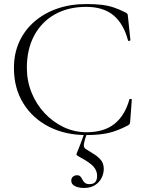

<svg xmlns="http://www.w3.org/2000/svg" viewBox="-20 -656 727 951"><path d="M407 -636Q452 -636 484.5 -632Q517 -628 545 -618.5Q573 -609 604 -593Q610 -589 611.5 -586.5Q613 -584 614 -571L626 -457Q626 -455 620.5 -453.5Q615 -452 614 -456Q592 -539 541.5 -580.5Q491 -622 407 -622Q318 -622 252 -585Q186 -548 149.5 -480Q113 -412 113 -320Q113 -255 136.5 -197Q160 -139 201.5 -95Q243 -51 296 -26Q349 -1 409 -1Q495 -1 547 -42.5Q599 -84 621 -164Q622 -167 627.5 -166Q633 -165 633 -163L625 -57Q624 -45 622 -42Q620 -39 614 -35Q561 -7 515.5 3Q470 13 408 13Q303 13 222 -28.5Q141 -70 95 -145Q49 -220 49 -319Q49 -391 75.5 -449Q102 -507 150.5 -549Q199 -591 264 -613.5Q329 -636 407 -636ZM411 2Q398 41 395.5 57.5Q393 74 404 81.5Q415 89 440 104Q461 116 477.5 134Q494 152 494 181Q494 202 484 223.5Q474 245 452 260Q430 275 395 275Q370 275 351.5 266Q333 257 333 239Q333 226 341.5 219Q350 212 361 212Q373 212 378.5 218.5Q384 225 388.5 234Q393 243 400.5 249.5Q408 256 424 256Q461 256 461 215Q461 189 442.5 168.5Q424 148 375 122Q360 114 359 110Q358 106 365 91Q372 74 376 63.5Q380 53 385 40Q390 27 399 1Z"/></svg>

Font: Cormorant Garamond Light Light
Style: Regular
Weight: 300
Version: Version 4.001